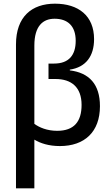

<svg xmlns="http://www.w3.org/2000/svg" viewBox="-20 -785 603 1045"><path d="M67 -543V240H167V-25C200 -5 246 10 306 10C440 10 524 -67 524 -207C524 -327 465 -389 360 -402V-406C447 -419 492 -479 492 -572C492 -699 407 -765 279 -765C153 -765 67 -694 67 -543ZM291 -73C237 -73 194 -91 167 -111V-537C167 -644 214 -683 277 -683C347 -683 392 -645 392 -563C392 -486 356 -439 274 -439H244V-355H282C369 -355 424 -310 424 -214C424 -123 383 -73 291 -73Z"/></svg>

Font: Noto Sans Mono SemiCondensed Medium
Style: Regular
Weight: 500
Width: 4
Designer: Monotype Design Team
Foundry: Monotype Imaging Inc.
Version: Version 2.014